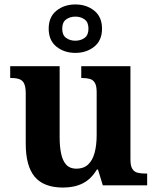

<svg xmlns="http://www.w3.org/2000/svg" viewBox="-20 -834 707 864"><path d="M263.7 10Q177.2 10 136.5 -38.2Q95.8 -86.5 95.8 -187.7V-412.1Q95.8 -441.5 89.2 -456.6Q82.7 -471.7 68.2 -477.3Q53.8 -483 29.5 -483H25.9V-536H248.4V-215.9Q248.4 -173.5 255.3 -141.7Q262.2 -109.8 278.5 -92.3Q294.8 -74.9 323.8 -74.9Q356.2 -74.9 376.4 -93.6Q396.6 -112.4 405.8 -146.6Q415 -180.8 415 -227V-419.1Q415 -448.2 406.6 -461.7Q398.2 -475.3 383.5 -479.1Q368.8 -483 349.3 -483H345.7V-536H567V-116Q567 -87.5 575.6 -73.9Q584.2 -60.3 599.5 -56.7Q614.8 -53 633.9 -53H642.2V0H442.6L420.9 -71.1H415.9Q390.1 -27.9 352.6 -9Q315 10 263.7 10ZM319.1 -596Q269.1 -596 234.1 -624Q199.1 -652 199.1 -705Q199.1 -758 234.1 -786Q269.1 -814 319.1 -814Q369.1 -814 404.1 -786Q439.1 -758 439.1 -705Q439.1 -652 404.1 -624Q369.1 -596 319.1 -596ZM319 -650.8Q343.2 -650.8 360.7 -663.5Q378.1 -676.2 378.1 -705.1Q378.1 -734.1 360.7 -746.6Q343.3 -759.2 319.1 -759.2Q295 -759.2 277.5 -746.5Q260 -733.8 260 -704.9Q260 -675.9 277.5 -663.4Q294.9 -650.8 319 -650.8Z"/></svg>

Font: Noto Serif Telugu
Style: Regular
Weight: 400
Designer: Jelle Bosma - Monotype Design Team
Foundry: Monotype Imaging Inc.
Version: Version 2.003